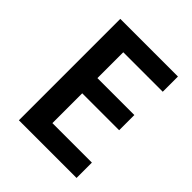

<svg xmlns="http://www.w3.org/2000/svg" viewBox="-199 -835 956 956"><g transform="rotate(45 279.0 -357.0)"><path d="M499 0V-108H221V-318H481V-425H221V-607H499V-714H93V0Z"/></g></svg>

Font: Noto Sans Bamum SemiBold
Style: Regular
Weight: 600
Designer: Monotype Design Team
Foundry: Monotype Imaging Inc.
Version: Version 2.002